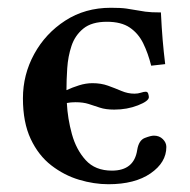

<svg xmlns="http://www.w3.org/2000/svg" viewBox="-20 -462 489 494"><path d="M268 -23Q325 -23 333 -76Q337 -101 352.5 -107Q368 -113 376 -113Q390 -113 399 -104Q408 -95 408 -84Q408 -44 367.5 -16Q327 12 259 12Q222 12 183.5 0.5Q145 -11 112 -36.5Q79 -62 59 -104.5Q39 -147 39 -209Q39 -270 68 -323Q97 -376 148 -409Q199 -442 265 -442Q291 -442 305 -440Q319 -438 329.5 -436Q340 -434 354 -432Q368 -430 394 -430Q396 -389 398.5 -359.5Q401 -330 405 -297L369 -293Q361 -325 348.5 -350.5Q336 -376 314 -391Q292 -406 255 -406Q216 -406 194.5 -388.5Q173 -371 164 -344Q155 -317 153 -286.5Q151 -256 151 -230Q166 -237 183.5 -242.5Q201 -248 218 -248Q240 -248 258 -241.5Q276 -235 292.5 -228Q309 -221 326 -221Q335 -221 342.5 -223.5Q350 -226 355 -226Q360 -226 361.5 -220.5Q363 -215 363 -212Q363 -202 335 -191Q307 -180 274 -180Q252 -180 237 -185Q222 -190 208 -194.5Q194 -199 174 -199Q168 -199 162.5 -198.5Q157 -198 152 -197Q154 -157 165 -117Q176 -77 200.5 -50Q225 -23 268 -23Z"/></svg>

Font: Libertinus Serif SemiBold
Style: Regular
Weight: 600
Designer: Philipp H. Poll, Khaled Hosny
Foundry: Caleb Maclennan
Version: Version 7.051;RELEASE